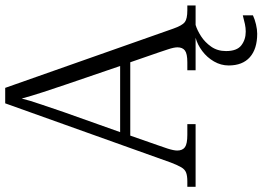

<svg xmlns="http://www.w3.org/2000/svg" viewBox="-154 -602 985 720"><g transform="rotate(-90 338.0 -241.5)"><path d="M-2 0V-31H18Q39 -31 51 -35.5Q63 -40 71 -53.5Q79 -67 89 -93L311 -714H369L591 -84Q603 -50 615.5 -40.5Q628 -31 660 -31H678V0H435V-31H465Q497 -31 509 -40Q521 -49 521 -68Q521 -81 513.5 -103.5Q506 -126 502 -138L465 -245H190L154 -142Q149 -129 141.5 -105.5Q134 -82 134 -69Q134 -49 146.5 -40Q159 -31 193 -31H233V0ZM203 -283H451L382 -485Q368 -526 353 -572Q338 -618 329 -652Q322 -623 306.5 -578Q291 -533 278 -494ZM572 231Q515 231 484 203.5Q453 176 453 124Q453 95 468 69Q483 43 507 25Q531 7 557 0H605Q585 6 562.5 20.5Q540 35 523.5 58.5Q507 82 507 114Q507 155 528.5 171.5Q550 188 580 188Q594 188 608 185Q622 182 641 177V215Q626 222 607 226.5Q588 231 572 231Z"/></g></svg>

Font: Noto Serif Hentaigana Light
Style: Regular
Weight: 300
Designer: Kazuhiro Yamada
Foundry: nipponia
Version: Version 1.000; ttfautohint (v1.8.4.7-5d5b)